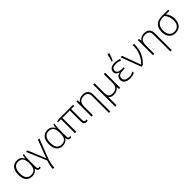

<svg xmlns="http://www.w3.org/2000/svg" viewBox="422 -2661 4757 4757"><g transform="rotate(-45 2800.5 -283.0)"><path d="M286.1 -541Q410.2 -541 460.9 -426.8H463.9Q465.8 -452.1 472.9 -485.1Q480 -518.1 484.9 -530.8H521Q501 -465.3 501 -339.8V-98.1Q501 -28.8 544.9 -28.8Q563 -28.8 576.2 -34.2V1Q562 9.8 536.1 9.8Q464.8 9.8 456.1 -82H452.1Q393.1 9.8 282.7 9.8Q171.9 9.8 115 -60.1Q58.1 -129.9 58.1 -263.7Q58.1 -397.5 116.9 -469.2Q175.8 -541 286.1 -541ZM282.2 -33.2Q370.1 -33.2 411.6 -86.2Q453.1 -139.2 453.1 -258.8V-275.9Q453.1 -391.6 411.6 -444.3Q370.1 -497.1 284.2 -497.1Q198.2 -497.1 153.6 -436.8Q108.9 -376.5 108.9 -264.2Q108.9 -33.2 282.2 -33.2Z M765.6 240.2Q765.6 195.3 780.3 123.8Q794.9 52.2 815.9 -5.9L594.7 -530.8H645L775.9 -215.8L836.9 -63H839.8L881.8 -179.2L1014.6 -530.8H1064.9L867.7 -22.9Q846.2 33.7 831.3 108.4Q816.4 183.1 814 240.2Z M1356 -541Q1480 -541 1530.8 -426.8H1533.7Q1535.6 -452.1 1542.7 -485.1Q1549.8 -518.1 1554.7 -530.8H1590.8Q1570.8 -465.3 1570.8 -339.8V-98.1Q1570.8 -28.8 1614.7 -28.8Q1632.8 -28.8 1646 -34.2V1Q1631.8 9.8 1606 9.8Q1534.7 9.8 1525.9 -82H1522Q1462.9 9.8 1352.5 9.8Q1241.7 9.8 1184.8 -60.1Q1127.9 -129.9 1127.9 -263.7Q1127.9 -397.5 1186.8 -469.2Q1245.6 -541 1356 -541ZM1352.1 -33.2Q1439.9 -33.2 1481.4 -86.2Q1522.9 -139.2 1522.9 -258.8V-275.9Q1522.9 -391.6 1481.4 -444.3Q1439.9 -497.1 1354 -497.1Q1268.1 -497.1 1223.4 -436.8Q1178.7 -376.5 1178.7 -264.2Q1178.7 -33.2 1352.1 -33.2Z M2189.5 -33.2Q2210 -33.2 2222.7 -39.1V2Q2204.6 9.8 2182.6 9.8Q2138.2 9.8 2113 -18.6Q2087.9 -46.9 2087.9 -102.1V-488.8H1827.6V0H1779.8V-488.8H1671.9V-517.1L1752.4 -530.8H2243.7V-488.8H2135.7V-108.9Q2135.7 -33.2 2189.5 -33.2Z M2730.5 240.2V-344.2Q2730.5 -424.3 2694.8 -460.7Q2659.2 -497.1 2576.2 -497.1Q2493.2 -497.1 2450.9 -448.5Q2408.7 -399.9 2408.7 -293V0H2360.4V-530.8H2401.4L2410.6 -458H2413.6Q2439.9 -500.5 2485.4 -520.8Q2530.8 -541 2585.4 -541Q2683.6 -541 2731 -492.7Q2778.3 -444.3 2778.3 -347.2V240.2Z M3136.2 9.8Q3044.9 9.8 2996.1 -44.9Q2998.5 0 2998.5 38.1V240.2H2950.2V-530.8H2998.5V-187Q2998.5 -106.4 3032.2 -70.3Q3065.9 -34.2 3136.2 -34.2Q3230.5 -34.2 3275.4 -82Q3320.3 -129.9 3320.3 -237.8V-530.8H3368.2V0H3327.1L3318.4 -73.2H3315.4Q3291 -35.2 3242.2 -12.7Q3193.4 9.8 3136.2 9.8Z M3785.6 -301.8V-259.8H3717.3Q3634.8 -259.8 3594.7 -229.5Q3554.7 -199.2 3554.7 -145.5Q3554.7 -92.8 3597.2 -63.5Q3639.6 -34.2 3716.3 -34.2Q3753.4 -34.2 3784.7 -41Q3815.9 -47.9 3869.6 -73.2V-27.8Q3803.2 9.8 3708.5 9.8Q3613.8 9.8 3558.6 -29.8Q3503.4 -69.3 3503.4 -140.1Q3503.4 -249.5 3624.5 -278.8V-283.2Q3519.5 -314 3519.5 -399.9Q3519.5 -464.8 3569.8 -502.9Q3620.1 -541 3708 -541Q3795.9 -541 3873.5 -507.8L3855.5 -466.8Q3782.7 -498 3710.4 -498Q3569.8 -498 3570.3 -399.9Q3570.3 -301.8 3729.5 -301.8ZM3784.2 -806.2V-797.9Q3775.4 -760.3 3753.4 -704.6Q3731.4 -648.9 3706.1 -606H3677.7V-613.8Q3711.4 -701.2 3726.1 -806.2Z M4336.4 -530.8H4382.8Q4382.8 -358.9 4329.1 -234.1Q4275.4 -109.4 4158.7 0H4108.9L3909.7 -530.8H3959.5Q4121.6 -93.8 4138.7 -43H4141.6Q4336.4 -223.1 4336.4 -530.8Z M4882.8 240.2V-344.2Q4882.8 -424.3 4847.2 -460.7Q4811.5 -497.1 4728.5 -497.1Q4645.5 -497.1 4603.3 -448.5Q4561 -399.9 4561 -293V0H4512.7V-530.8H4553.7L4563 -458H4565.9Q4592.3 -500.5 4637.7 -520.8Q4683.1 -541 4737.8 -541Q4835.9 -541 4883.3 -492.7Q4930.7 -444.3 4930.7 -347.2V240.2Z M5359.9 -488.8Q5122.6 -488.8 5122.6 -260.7Q5122.6 -148.9 5169.9 -91.6Q5217.3 -34.2 5304.2 -34.2Q5391.1 -34.2 5439 -90.8Q5486.8 -147.5 5486.8 -246.1Q5486.8 -391.1 5398.4 -488.8ZM5357.9 -530.8H5576.7V-488.8H5452.6Q5537.6 -391.1 5537.6 -261.2Q5537.6 -131.3 5475.3 -60.8Q5413.1 9.8 5303.7 9.8Q5194.3 9.8 5133.1 -59.6Q5071.8 -128.9 5071.8 -258.8Q5071.8 -388.7 5144.8 -459.7Q5217.8 -530.8 5357.9 -530.8Z"/></g></svg>

Font: OpenSans-Light
Style: Regular
Weight: 300
Foundry: Ascender Corporation
Version: Version 1.10